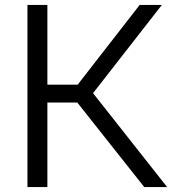

<svg xmlns="http://www.w3.org/2000/svg" viewBox="-20 -760 699 780"><path d="M91.5 0V-740H172.5V-416H295.5L547.5 -740H637.5L358 -381.5L659 0H566L294 -343.5H172.5V0Z"/></svg>

Font: Encode Sans Semi Expanded
Style: Regular
Weight: 400
Width: 6
Designer: Multiple Designers
Foundry: Impallari Type
Version: Version 3.000; ttfautohint (v1.8.3) -l 8 -r 50 -G 200 -x 14 